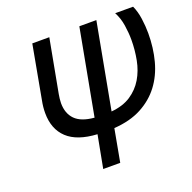

<svg xmlns="http://www.w3.org/2000/svg" viewBox="-130 -676 995 997"><g transform="rotate(-20 367.5 -177.5)"><path d="M308 12Q198 6 144 -44.5Q90 -95 90 -184Q90 -218 97 -252L151 -547H245L190 -252Q188 -240 186.5 -228Q185 -216 185 -204Q185 -147 218 -113.5Q251 -80 323 -74L411 -547H505L417 -74Q482 -80 525 -108.5Q568 -137 594 -180.5Q620 -224 630.5 -278.5Q641 -333 641 -389Q641 -427 634.5 -469.5Q628 -512 609 -547H708Q723 -515 729 -472.5Q735 -430 735 -391Q735 -310 716 -239Q697 -168 656.5 -114.5Q616 -61 553 -27.5Q490 6 401 12L368 192H274Z"/></g></svg>

Font: Involve Medium Oblique
Style: Italic
Weight: 500
Italic angle: -10.5°
Designer: Stefan Peev
Foundry: Context Ltd.
Version: Version 1.001